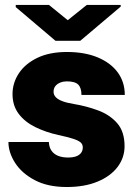

<svg xmlns="http://www.w3.org/2000/svg" viewBox="-20 -749 554 779"><path d="M251 9.8Q173.8 9.8 121.1 -18.1Q68.4 -45.9 41.3 -88.1Q14.2 -130.4 14.2 -172.9H178.2Q179.2 -151.9 188.7 -137.9Q198.2 -124 215.3 -116.9Q232.4 -109.9 255.9 -109.9Q275.9 -109.9 289.1 -114.7Q302.2 -119.6 309.1 -128.9Q315.9 -138.2 315.9 -150.9Q315.9 -163.1 307.4 -170.9Q298.8 -178.7 277.3 -185.8Q255.9 -192.9 216.8 -201.2Q166 -212.4 123.5 -233.2Q81.1 -253.9 55.9 -287.1Q30.8 -320.3 30.8 -367.2Q30.8 -412.6 56.6 -451.7Q82.5 -490.7 131.8 -514.4Q181.2 -538.1 251.5 -538.1Q323.7 -538.1 376.5 -516.1Q429.2 -494.1 457.8 -455.1Q486.3 -416 486.3 -363.8H310.5Q310.5 -392.6 297.4 -405.8Q284.2 -418.9 251 -418.9Q237.3 -418.9 224.9 -414.1Q212.4 -409.2 204.8 -399.9Q197.3 -390.6 197.3 -376.5Q197.3 -364.3 206.3 -354.7Q215.3 -345.2 233.4 -338.4Q251.5 -331.5 279.3 -327.1Q331.5 -318.4 378.7 -300.8Q425.8 -283.2 455.6 -249Q485.4 -214.8 485.4 -155.8Q485.4 -108.9 456.8 -71.3Q428.2 -33.7 375.5 -12Q322.8 9.8 251 9.8ZM469.7 -722.2 305.7 -583.5H205.1L43.9 -720.2V-729H178.7L254.9 -667L332 -729H469.7Z"/></svg>

Font: Heebo Black
Style: Regular
Weight: 900
Designer: Oded Ezer
Foundry: Ezer Type House
Version: Version 3.100